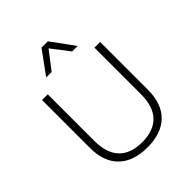

<svg xmlns="http://www.w3.org/2000/svg" viewBox="-245 -1036 1190 1190"><g transform="rotate(-45 350.5 -441.0)"><path d="M605 -241Q605 -119 539 -54.5Q473 10 351 10Q229 10 162.5 -54.5Q96 -119 96 -241V-660H146V-251Q146 -145 198 -90.5Q250 -36 351 -36Q451 -36 503 -90.5Q555 -145 555 -251V-660H605ZM441 -741 351 -858 261 -741H213L323 -892H379L489 -741Z"/></g></svg>

Font: Work Sans Light
Style: Regular
Weight: 300
Designer: Wei Huang
Foundry: Wei Huang
Version: Version 1.500